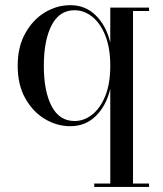

<svg xmlns="http://www.w3.org/2000/svg" viewBox="-20 -490 644 760"><path d="M570 236.5V250H353V236.5H416.5V-138Q400 -70.5 359 -30.5Q318 9.5 258.5 9.5Q205 9.5 157.5 -19Q110 -47.5 80 -101Q50 -154.5 50 -229.5Q50 -304.5 80 -358.2Q110 -412 157.5 -440.8Q205 -469.5 258.5 -469.5Q318 -469.5 359 -429.2Q400 -389 416.5 -321.5V-460H570V-446.5H506.5V236.5ZM416.5 -229.5Q416.5 -300.5 396.8 -349.5Q377 -398.5 344.8 -424Q312.5 -449.5 275 -449.5Q215 -449.5 184.2 -389.8Q153.5 -330 153.5 -229.5Q153.5 -129 184.2 -70Q215 -11 275 -11Q312.5 -11 344.8 -36.2Q377 -61.5 396.8 -110.2Q416.5 -159 416.5 -229.5Z"/></svg>

Font: Bodoni Moda 16pt
Style: Regular
Weight: 400
Version: Version 2.3